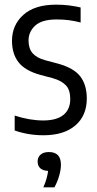

<svg xmlns="http://www.w3.org/2000/svg" viewBox="-20 -571 418 824"><path d="M166.5 9.5Q101.5 9.5 43 -11V-75Q107.5 -54 165.5 -54Q223 -54 252.2 -77.8Q281.5 -101.5 281.5 -146Q281.5 -185 262.8 -204.8Q244 -224.5 208 -235L153.5 -249.5Q88 -267.5 59.8 -303.5Q31.5 -339.5 31.5 -396Q31.5 -463.5 80.2 -507.2Q129 -551 220.5 -551Q250.5 -551 276.2 -547.8Q302 -544.5 326 -539V-474.5Q298.5 -481.5 274.8 -484.5Q251 -487.5 223.5 -487.5Q159.5 -487.5 131 -461Q102.5 -434.5 102.5 -397.5Q102.5 -362.5 120 -342.5Q137.5 -322.5 174 -312.5L228.5 -298Q297.5 -279 325 -242.5Q352.5 -206 352.5 -148.5Q352.5 -74.5 303.2 -32.5Q254 9.5 166.5 9.5ZM166 233Q175.5 211.5 180 194.5Q184.5 177.5 186.5 162.5Q141.5 160 141.5 121.5Q141.5 104 154 92.8Q166.5 81.5 190 81.5Q241.5 81.5 241.5 136Q241.5 157 234 183.2Q226.5 209.5 213.5 233Z"/></svg>

Font: Encode Sans Cnd
Style: Regular
Weight: 400
Width: 3
Designer: Multiple Designers
Foundry: Impallari Type
Version: Version 3.002; ttfautohint (v1.8.3) -l 8 -r 50 -G 200 -x 14 